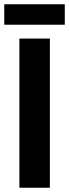

<svg xmlns="http://www.w3.org/2000/svg" viewBox="-30 -881 324 901"><path d="M61 0H204V-700H61ZM-10 -765H274V-861H-10Z"/></svg>

Font: Vanilla Cream Black
Style: Regular
Weight: 900
Designer: Jeremy Tribby, Jinavaṁso
Foundry: Tribby Type
Version: Version 1.422;Glyphs 3.1.2 (3151)